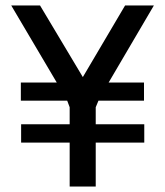

<svg xmlns="http://www.w3.org/2000/svg" viewBox="-20 -680 602 700"><path d="M234 0V-160H57V-227H234V-289L225 -313H56V-379H187L21 -660H126L282 -399L436 -660H541L376 -379H505V-313H339L329 -289V-227H506V-160H329V0Z"/></svg>

Font: Cairo Play SemiBold
Style: Regular
Weight: 600
Designer: Mohamed Gaber, Accademia di Belle Arti di Urbino
Foundry: Kief Type Foundry, Accademia di Belle Arti di Urbino
Version: Version 3.130;gftools[0.9.24]